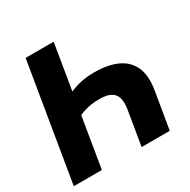

<svg xmlns="http://www.w3.org/2000/svg" viewBox="-163 -880 1021 1033"><g transform="rotate(-30 347.5 -364.0)"><path d="M408.2 -475.6Q489.7 -475.6 547.1 -450.2Q604.5 -424.8 629.9 -370.4Q655.3 -315.9 640.6 -227.5L602.5 0H427.7L462.9 -212.4Q469.7 -252.9 462.6 -280.8Q455.6 -308.6 430.7 -323Q405.8 -337.4 358.4 -337.4Q307.1 -337.4 264.2 -323.5Q221.2 -309.6 190.9 -291L213.4 -426.3Q266.1 -453.1 310.3 -464.4Q354.5 -475.6 408.2 -475.6ZM301.3 -727.5 180.7 0H6.3L127 -727.5Z"/></g></svg>

Font: Inter 28pt ExtraBold
Style: Italic
Weight: 800
Italic angle: -9.3988°
Designer: Rasmus Andersson
Foundry: rsms
Version: Version 4.001;git-66647c0bb